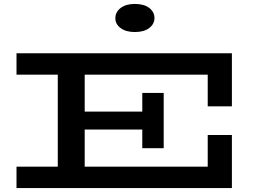

<svg xmlns="http://www.w3.org/2000/svg" viewBox="-20 -957 1316 977"><path d="M64 0V-109H1037V-270H1160V0ZM274 -60V-616H411V-60ZM326 -298V-389H767V-298ZM704 -203V-484H813V-203ZM1037 -416V-577H64V-686H1160V-416ZM666 -794Q621 -794 594 -814Q567 -834 567 -864Q567 -896 594 -916.5Q621 -937 666 -937Q713 -937 739.5 -916.5Q766 -896 766 -865Q766 -835 739.5 -814.5Q713 -794 666 -794Z"/></svg>

Font: BioRhyme Expanded SemiBold
Style: Regular
Weight: 600
Width: 7
Designer: Aoife Mooney
Foundry: Aoife Mooney Type
Version: Version 1.600;gftools[0.9.33]